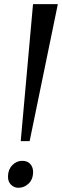

<svg xmlns="http://www.w3.org/2000/svg" viewBox="-20 -905 302 936"><path d="M141 -885H262L124.5 -217H81ZM19 -46Q19.5 -79 40.2 -100Q61 -121 88 -121Q115 -121 128.5 -104.5Q142 -88 141.5 -64.5Q140.5 -30 119.2 -9.8Q98 10.5 69.5 10.5Q48.5 10.5 33.2 -5Q18 -20.5 19 -46Z"/></svg>

Font: Merriweather 96pt Medium
Style: Italic
Weight: 500
Italic angle: -7.8°
Version: Version 2.101